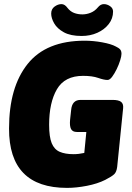

<svg xmlns="http://www.w3.org/2000/svg" viewBox="-20 -906 641 934"><path d="M306 8Q23 8 24 -281Q24 -482 114.5 -595Q205 -708 392 -708Q434 -708 477.5 -700Q521 -692 543 -680Q558 -673 564.5 -665.5Q571 -658 571 -644Q571 -633 564.5 -612Q558 -591 547.5 -569.5Q537 -548 525.5 -532.5Q514 -517 503 -517Q486 -517 457.5 -527Q429 -537 384 -537Q295 -537 257 -472Q219 -407 219 -299Q219 -240 231.5 -209.5Q244 -179 270.5 -167.5Q297 -156 338 -156Q363 -156 390 -162L400 -264H354Q333 -264 325.5 -278.5Q318 -293 321 -324L326 -370Q330 -420 372 -420H527Q557 -420 569 -410.5Q581 -401 579 -380L550 -94Q547 -70 536 -59Q525 -48 492 -31Q454 -12 402.5 -2Q351 8 306 8ZM377 -731Q323 -731 290.5 -749Q258 -767 243.5 -792.5Q229 -818 229 -840Q229 -862 245.5 -874Q262 -886 279 -886Q295 -886 308 -868Q322 -850 340.5 -843Q359 -836 381 -836Q401 -836 421 -844Q441 -852 456 -870Q469 -886 485 -886Q501 -886 515.5 -876Q530 -866 530 -850Q530 -816 509 -789Q488 -762 453.5 -746.5Q419 -731 377 -731Z"/></svg>

Font: Asap Semi Condensed Semi Condensed Black
Style: Italic
Weight: 900
Width: 4
Italic angle: -6°
Designer: Pablo Cosgaya
Foundry: Omnibus-Type
Version: Version 3.001; ttfautohint (v1.8.4.7-5d5b)